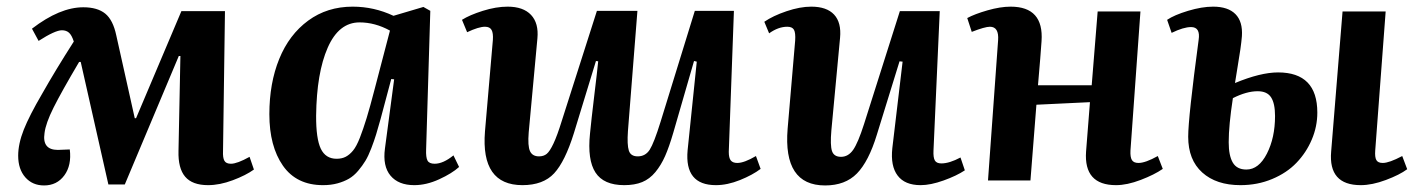

<svg xmlns="http://www.w3.org/2000/svg" viewBox="-20 -548 4312 583"><path d="M522.9 -377.9 358.9 12.2H309.1L225.1 -359.9H220.2Q166.5 -269 142.6 -221.2Q118.7 -173.3 115.2 -144Q107.4 -92.8 155.8 -92.8L191.9 -94.2Q197.8 -45.9 175.3 -15.4Q152.8 15.1 113.8 15.1Q78.6 15.1 56.9 -9.5Q35.2 -34.2 35.2 -75.2Q35.2 -111.3 52.2 -154.3Q69.3 -197.3 107.9 -263.2Q147.9 -334 204.1 -421.9Q197.8 -441.4 189.5 -448.7Q181.2 -456.1 168 -456.1Q147.5 -456.1 97.2 -423.8L77.1 -460.9Q161.6 -525.9 232.9 -525.9Q275.9 -525.9 299.6 -506.6Q323.2 -487.3 333 -440.9L389.2 -189H393.1L530.8 -514.2H663.1L657.2 -89.8Q656.2 -68.8 661.4 -59.8Q666.5 -50.8 681.2 -50.8Q700.2 -50.8 737.8 -71.8L751 -33.2Q726.6 -15.6 686.8 -0.7Q647 14.2 611.8 14.2Q564 14.2 542.2 -11.5Q520.5 -37.1 522 -89.8L527.8 -377.9Z M1286.6 -515.1 1273.9 -94.2Q1272.9 -70.3 1278.1 -60.5Q1283.2 -50.8 1299.8 -50.8Q1325.7 -50.8 1356.9 -76.2L1374 -41Q1352.5 -21.5 1313.7 -3.7Q1274.9 14.2 1237.8 14.2Q1189.9 14.2 1165.8 -14.6Q1141.6 -43.5 1148.9 -97.2L1176.8 -307.1L1168 -308.1L1135.7 -187Q1127.9 -159.2 1122.1 -139.9Q1116.2 -120.6 1107.4 -97.7Q1098.6 -74.7 1089.6 -59.8Q1080.6 -44.9 1067.6 -29.5Q1054.7 -14.2 1039.6 -5.4Q1024.4 3.4 1004.6 8.8Q984.9 14.2 960.9 14.2Q880.4 14.2 839.1 -44.9Q797.9 -104 797.9 -201.2Q797.9 -295.4 827.9 -369.1Q857.9 -442.9 915.8 -485.4Q973.6 -527.8 1050.8 -527.8Q1115.7 -527.8 1174.8 -500L1265.6 -526.9ZM1002 -65.9Q1018.1 -65.9 1029.8 -72Q1041.5 -78.1 1052 -90.8Q1062.5 -103.5 1072.8 -129.9Q1083 -156.2 1093.3 -189.7Q1103.5 -223.1 1117.7 -277.8L1164.1 -455.1Q1118.7 -480 1071.8 -480Q1008.8 -480 975.1 -403.3Q941.4 -326.7 939.9 -196.8Q939.5 -127 954.1 -96.4Q968.8 -65.9 1002 -65.9Z M1398.4 -450.2 1382.8 -487.8Q1405.8 -502.4 1446 -515.1Q1486.3 -527.8 1521.5 -527.8Q1568.8 -527.8 1592.5 -502.7Q1616.2 -477.5 1611.8 -431.2L1585.4 -146Q1582 -104.5 1589.4 -88.9Q1596.7 -73.2 1616.7 -73.2Q1630.9 -73.2 1640.1 -80.8Q1649.4 -88.4 1660.6 -112.1Q1671.9 -135.7 1686.5 -183.1L1792.5 -515.1H1915.5L1886.7 -149.9Q1883.8 -108.4 1889.4 -90.8Q1895 -73.2 1916.5 -73.2Q1939.9 -73.2 1952.9 -93.5Q1965.8 -113.8 1985.8 -178.2L2089.8 -515.1H2208.5L2192.9 -86.9Q2192.9 -68.4 2199 -60.8Q2205.1 -53.2 2218.8 -53.2Q2239.7 -53.2 2275.4 -74.2L2289.6 -35.2Q2265.1 -16.6 2226.8 -1.2Q2188.5 14.2 2153.8 14.2Q2058.1 14.2 2067.9 -91.8L2095.7 -360.8L2087.4 -362.8L2024.4 -145Q2011.7 -101.6 1999.5 -74Q1987.3 -46.4 1970 -25.4Q1952.6 -4.4 1929.9 4.9Q1907.2 14.2 1875.5 14.2Q1813 14.2 1788.1 -24.2Q1763.2 -62.5 1771.5 -142.1Q1775.4 -182.6 1784.4 -257.3Q1793.5 -332 1796.4 -361.8L1789.6 -362.8L1722.7 -144Q1695.8 -57.6 1662.6 -21.7Q1629.4 14.2 1566.4 14.2Q1439.5 14.2 1452.6 -148.9L1476.6 -426.8Q1478 -447.3 1472.7 -457Q1467.3 -466.8 1452.6 -466.8Q1433.6 -466.8 1398.4 -450.2Z M2315.4 -446.8 2300.8 -481.9Q2327.1 -500 2368.2 -513.9Q2409.2 -527.8 2443.4 -527.8Q2490.2 -527.8 2512.7 -503.7Q2535.2 -479.5 2530.8 -433.1L2504.4 -151.9Q2500.5 -106.9 2506.3 -89.4Q2512.2 -71.8 2533.7 -71.8Q2555.7 -71.8 2570.6 -93Q2585.4 -114.3 2603.5 -170.9L2712.4 -514.2H2833.5L2814.5 -90.8Q2813.5 -69.8 2818.6 -60.8Q2823.7 -51.8 2838.4 -51.8Q2862.8 -51.8 2896.5 -69.8L2909.7 -30.8Q2884.8 -14.2 2845.2 0Q2805.7 14.2 2775.4 14.2Q2727.5 14.2 2705.6 -14.9Q2683.6 -43.9 2689.5 -98.1L2720.7 -360.8L2711.4 -361.8L2642.6 -139.2Q2617.7 -57.6 2582 -21.2Q2546.4 15.1 2485.4 15.1Q2357.4 15.1 2371.6 -157.2L2394.5 -424.8Q2396 -448.2 2390.9 -457.5Q2385.7 -466.8 2370.6 -466.8Q2343.3 -466.8 2315.4 -446.8Z M3277.8 -87.9 3289.6 -237.8 3127 -230 3108.9 0H2980L3010.7 -425.8Q3013.7 -466.8 2985.8 -466.8Q2970.7 -466.8 2930.7 -451.2L2917 -493.2Q2939.5 -505.4 2978.5 -516.6Q3017.6 -527.8 3048.8 -527.8Q3149.9 -527.8 3142.6 -422.9Q3140.1 -384.3 3131.8 -289.1H3294.9L3313 -513.2H3442.9L3412.6 -90.8Q3411.6 -70.8 3417 -62Q3422.4 -53.2 3437 -53.2Q3458 -53.2 3495.6 -74.2L3510.7 -35.2Q3485.4 -17.6 3443.8 -1.7Q3402.3 14.2 3368.7 14.2Q3270.5 14.2 3277.8 -87.9Z M3746.6 14.2Q3673.3 14.2 3630.6 -24.2Q3587.9 -62.5 3587.9 -132.8Q3587.9 -190.4 3619.6 -426.8Q3625.5 -465.8 3596.7 -465.8Q3573.7 -465.8 3537.6 -448.2L3523.9 -487.8Q3545.4 -502.4 3587.4 -515.1Q3629.4 -527.8 3663.6 -527.8Q3709 -527.8 3731.4 -505.1Q3753.9 -482.4 3751 -438Q3749.5 -420.4 3746.3 -397.9Q3743.2 -375.5 3738 -345.5Q3732.9 -315.4 3730 -295.9Q3807.6 -328.1 3860.8 -328.1Q3980 -328.1 3980 -206.1Q3980 -163.6 3963.1 -124Q3946.3 -84.5 3916.7 -53.7Q3887.2 -22.9 3842.8 -4.4Q3798.3 14.2 3746.6 14.2ZM4111.8 14.2Q4013.2 14.2 4022 -87.9L4056.6 -513.2H4187.5L4155.8 -90.8Q4154.3 -70.8 4159.2 -62Q4164.1 -53.2 4178.7 -53.2Q4198.2 -53.2 4237.8 -74.2L4252.9 -34.2Q4230 -17.1 4188.2 -1.5Q4146.5 14.2 4111.8 14.2ZM3764.6 -33.2Q3802.2 -33.2 3826.9 -81.5Q3851.6 -129.9 3851.6 -195.8Q3851.6 -233.9 3839.6 -252.4Q3827.6 -271 3798.8 -271Q3765.1 -271 3723.6 -250Q3710.9 -167.5 3710.9 -116.2Q3710.9 -75.2 3723.4 -54.2Q3735.8 -33.2 3764.6 -33.2Z"/></svg>

Font: Literata SemiBold
Style: Italic
Weight: 650
Italic angle: -2.39999°
Designer: Latin by Veronika Burian and Jose Scaglione. Greek by Irene Vlachou. Cyrillic by Vera Evstafieva
Foundry: TypeTogether
Version: Version 3.021